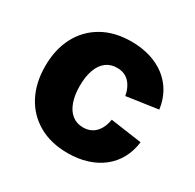

<svg xmlns="http://www.w3.org/2000/svg" viewBox="-128 -688 847 836"><g transform="rotate(30 296.0 -270.0)"><path d="M307.6 10.3Q222.7 10.3 161.4 -24.9Q100.1 -60.1 67.1 -123Q34.2 -186 34.2 -269.5Q34.2 -353.5 67.1 -416.5Q100.1 -479.5 161.4 -514.6Q222.7 -549.8 307.6 -549.8Q359.9 -549.8 403.6 -536.1Q447.3 -522.5 480 -496.8Q512.7 -471.2 533 -434.8Q553.2 -398.4 559.1 -353.5L401.4 -330.6Q397.5 -351.6 389.6 -367.9Q381.8 -384.3 370.4 -396Q358.9 -407.7 343.8 -413.6Q328.6 -419.4 309.6 -419.4Q277.3 -419.4 254.4 -401.6Q231.4 -383.8 219.5 -350.3Q207.5 -316.9 207.5 -270Q207.5 -224.1 219.5 -190.4Q231.4 -156.7 254.4 -138.4Q277.3 -120.1 309.6 -120.1Q328.6 -120.1 344 -126.2Q359.4 -132.3 371.1 -144.3Q382.8 -156.2 390.6 -173.3Q398.4 -190.4 401.9 -211.9L559.6 -189.5Q553.7 -143.1 533.7 -106.4Q513.7 -69.8 481 -43.7Q448.2 -17.6 404.3 -3.7Q360.4 10.3 307.6 10.3Z"/></g></svg>

Font: Inter 16pt ExtraBold
Style: Regular
Weight: 800
Version: Version 4.001;git-66647c0bb